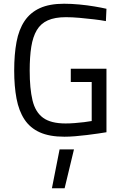

<svg xmlns="http://www.w3.org/2000/svg" viewBox="-20 -722 656 1028"><path d="M325 10Q245 10 193 -13.5Q141 -37 111 -82.5Q81 -128 68.5 -194Q56 -260 56 -344Q56 -431 68.5 -497.5Q81 -564 111.5 -609.5Q142 -655 193.5 -678.5Q245 -702 323 -702Q362 -702 404.5 -698Q447 -694 485.5 -687.5Q524 -681 550 -675L547 -609Q521 -614 483 -618.5Q445 -623 405.5 -626.5Q366 -630 333 -630Q274 -630 236 -613Q198 -596 177 -560.5Q156 -525 147.5 -471.5Q139 -418 139 -344Q139 -248 154 -185Q169 -122 210.5 -91.5Q252 -61 331 -61Q354 -61 380 -63Q406 -65 430.5 -68Q455 -71 471 -74V-283H359V-354H550V-14Q533 -11 505 -7Q477 -3 445 1Q413 5 381.5 7.5Q350 10 325 10ZM258 286 299 78H376L326 286Z"/></svg>

Font: Cairo Play
Style: Regular
Weight: 400
Designer: Mohamed Gaber, Accademia di Belle Arti di Urbino
Foundry: Kief Type Foundry, Accademia di Belle Arti di Urbino
Version: Version 3.119